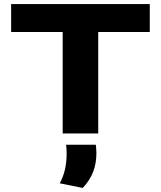

<svg xmlns="http://www.w3.org/2000/svg" viewBox="-20 -659 794 948"><path d="M289.5 0V-579H465V0ZM35 -501V-639H719.5V-501ZM453 55.5Q454 63.5 455 75.2Q456 87 456 97Q456 147 440.2 188.8Q424.5 230.5 388.5 269L275 246Q292.5 213.5 300.8 177.8Q309 142 309 98.5Q309 87 308.2 76.8Q307.5 66.5 306.5 55.5Z"/></svg>

Font: Anek Latin Expanded
Style: Bold
Weight: 700
Width: 7
Designer: Yesha Goshar
Foundry: Ek Type
Version: Version 1.003